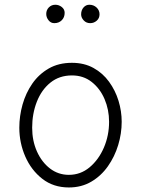

<svg xmlns="http://www.w3.org/2000/svg" viewBox="-20 -786 606 825"><path d="M289.1 -516.1Q341.8 -516.1 381.8 -493.9Q421.9 -471.7 448.7 -434.6Q475.6 -397.5 489.3 -352.8Q502.9 -308.1 502.9 -262.7Q502.9 -212.4 487.8 -162.6Q472.7 -112.8 443.6 -71.5Q414.6 -30.3 372.3 -5.4Q330.1 19.5 275.9 19.5Q209.5 19.5 161.9 -17.6Q114.3 -54.7 88.6 -113.5Q63 -172.4 63 -237.3Q63 -287.6 76.9 -336.9Q90.8 -386.2 118.9 -426.8Q147 -467.3 189.5 -491.7Q231.9 -516.1 289.1 -516.1ZM289.1 -461.9Q234.9 -461.9 196.5 -430.9Q158.2 -399.9 138.2 -348.6Q118.2 -297.4 118.2 -237.3Q118.2 -181.2 138.7 -135.3Q159.2 -89.4 194.8 -62Q230.5 -34.7 275.9 -34.7Q326.2 -34.7 365 -67.1Q403.8 -99.6 426.3 -151.6Q448.7 -203.6 448.7 -262.7Q448.7 -314.9 429.2 -360.4Q409.7 -405.8 374 -433.8Q338.4 -461.9 289.1 -461.9ZM407.7 -724.6Q407.7 -707.5 395.5 -697Q383.3 -686.5 367.7 -686.5Q350.6 -686.5 339.6 -698.5Q328.6 -710.4 328.6 -724.1Q328.6 -742.2 338.9 -753.9Q349.1 -765.6 363.8 -765.6Q382.3 -765.6 395 -753.7Q407.7 -741.7 407.7 -724.6ZM257.8 -731Q257.8 -711.4 245.4 -699Q232.9 -686.5 213.4 -686.5Q198.2 -686.5 188.5 -699Q178.7 -711.4 178.7 -726.1Q178.7 -742.7 189.9 -754.2Q201.2 -765.6 217.8 -765.6Q232.9 -765.6 245.4 -755.9Q257.8 -746.1 257.8 -731Z"/></svg>

Font: Mikhak-DS1-FD Light
Style: Regular
Weight: 300
Designer: Amin Abedi
Version: Version 3.2